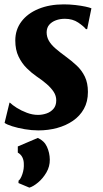

<svg xmlns="http://www.w3.org/2000/svg" viewBox="-20 -587 470 879"><path d="M379 -453.5H373.5Q363.5 -466.5 338 -483.8Q312.5 -501 277 -501Q254.5 -501 235.8 -494Q217 -487 205.5 -473.8Q194 -460.5 193.5 -439.5Q193.5 -418.5 203.5 -400.8Q213.5 -383 233.2 -365.8Q253 -348.5 280.5 -328.5Q308 -308.5 331.2 -286.8Q354.5 -265 368.5 -236Q382.5 -207 382.5 -166Q382.5 -121.5 364.2 -88.8Q346 -56 314 -34Q282 -12 241.2 -1Q200.5 10 155.5 10Q125.5 10 93.2 4.5Q61 -1 35.8 -9Q10.5 -17 1 -24.5L23.5 -117H25.5Q36 -106.5 56.5 -93.5Q77 -80.5 102.8 -70.8Q128.5 -61 154 -61Q173.5 -61 192.8 -67.5Q212 -74 224.8 -88.8Q237.5 -103.5 237.5 -127.5Q237.5 -148.5 225.8 -166.5Q214 -184.5 194 -202Q174 -219.5 147 -237.5Q124.5 -253 102.2 -275Q80 -297 65 -328Q50 -359 50 -401.5Q50 -451 78 -488.2Q106 -525.5 156.2 -546.2Q206.5 -567 272 -567Q298.5 -567 324.8 -564Q351 -561 370.8 -556.8Q390.5 -552.5 398.5 -549ZM114.5 272 64.5 251 65 240Q74.5 233.5 82.5 209.8Q90.5 186 89 162.5Q89 147 82.5 133.5Q76 120 61.5 111.5V83.5L153 44.5Q182.5 57.5 195 85Q207.5 112.5 208 143.5Q208.5 175 192.5 202.5Q176.5 230 154.2 248.5Q132 267 114.5 272Z"/></svg>

Font: Merriweather 20pt ExtraBold
Style: Italic
Weight: 800
Italic angle: -7.8°
Version: Version 2.101